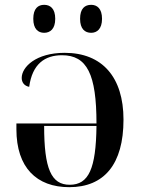

<svg xmlns="http://www.w3.org/2000/svg" viewBox="-20 -766 585 796"><path d="M358 -630C382 -630 403 -646 403 -688C403 -731 382 -746 358 -746C332 -746 312 -731 312 -688C312 -646 332 -630 358 -630ZM163 -630C188 -630 209 -646 209 -688C209 -731 188 -746 163 -746C138 -746 118 -731 118 -688C118 -646 138 -630 163 -630ZM267 10C412 10 492 -85 492 -270C492 -446 404 -547 248 -547C129 -547 70 -488 70 -443C70 -425 80 -410 101 -406C114 -501 166 -537 237 -537C341 -537 380 -458 380 -254H48V-230C48 -71 132 10 267 10ZM269 0C192 0 163 -67 163 -244H380C378 -67 348 0 269 0Z"/></svg>

Font: Noto Serif Display Medium
Style: Regular
Weight: 500
Designer: Monotype Design Team
Foundry: Monotype Imaging Inc.
Version: Version 2.009